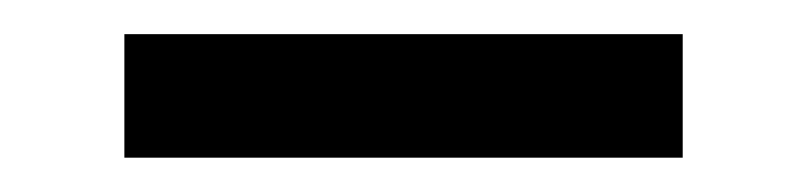

<svg xmlns="http://www.w3.org/2000/svg" viewBox="-20 -731 478 113"><path d="M53.2 -638.2V-710.9H381.8V-638.2Z"/></svg>

Font: Epilogue ExtraBold
Style: Regular
Weight: 800
Designer: Tyler Finck
Foundry: Etcetera Type Co
Version: Version 2.112